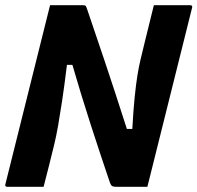

<svg xmlns="http://www.w3.org/2000/svg" viewBox="-36 -720 761 740"><path d="M132 0H-7Q-19 0 -15 -11Q22 -158 58.5 -305.5Q95 -453 132 -600Q138 -625 144.5 -650Q151 -675 157 -700H283Q292 -700 294.5 -697Q297 -694 302 -678Q330 -596 367.5 -484.5Q405 -373 453 -223H474Q478 -296 483 -345Q488 -394 493.5 -428.5Q499 -463 506 -492Q513 -521 521 -554Q530 -591 539 -627Q548 -663 557 -700H696Q708 -700 704 -689Q667 -542 630.5 -394.5Q594 -247 557 -100Q551 -75 544.5 -50Q538 -25 532 0H411Q401 0 396 -3Q391 -6 386 -21Q350 -127 313 -241.5Q276 -356 243 -470H222Q212 -388 203.5 -332Q195 -276 188 -236Q181 -196 173 -163Q163 -123 153 -82Q143 -41 132 0Z"/></svg>

Font: Recursive Sn Lnr St XBd
Style: Italic
Weight: 800
Italic angle: -15°
Version: Version 1.079;hotconv 1.0.112;makeotfexe 2.5.65598; ttfautoh